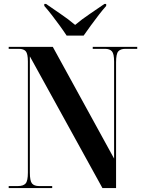

<svg xmlns="http://www.w3.org/2000/svg" viewBox="-20 -951 727 971"><path d="M24 0V-10H70Q98 -10 109.5 -23Q121 -36 121 -78V-640Q121 -679 110.5 -691.5Q100 -704 75 -704H24V-714H247L557 -149V-640Q557 -679 546 -691.5Q535 -704 511 -704H449V-714H674V-704H614Q589 -704 578 -691Q567 -678 567 -636V0H498L131 -666V-78Q131 -36 142 -23Q153 -10 178 -10H244V0ZM317 -771Q302 -794 282 -821.5Q262 -849 241.5 -875.5Q221 -902 204 -921V-931H213Q243 -910 285 -881.5Q327 -853 360 -825Q393 -853 435.5 -881.5Q478 -910 508 -931H517V-921Q500 -902 479.5 -875.5Q459 -849 439 -821.5Q419 -794 403 -771Z"/></svg>

Font: Noto Serif Display Condensed
Style: Bold
Weight: 700
Width: 3
Designer: Monotype Design Team
Foundry: Monotype Imaging Inc.
Version: Version 2.009